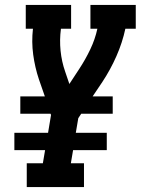

<svg xmlns="http://www.w3.org/2000/svg" viewBox="-20 -755 568 775"><path d="M88 0V-96H153L162 -149H38V-219H174L186 -291L184 -296H62V-366H161L137 -435Q121 -483 114 -534.5Q107 -586 113 -639H84V-735H267V-639H226Q220 -594 224.5 -550Q229 -506 243 -466L260 -416L300 -477Q325 -515 344.5 -556Q364 -597 373 -639H345V-735H528V-639H486Q474 -583 450 -528.5Q426 -474 393 -424L354 -366H435V-296H308L296 -278L286 -219H411V-149H275L266 -96H319V0Z"/></svg>

Font: Iosevka Curly Slab Oblique
Style: Bold
Weight: 700
Italic angle: -9°
Monospace: yes
Designer: Belleve Invis
Foundry: Belleve Invis
Version: Version 11.1.0; ttfautohint (v1.8.3)